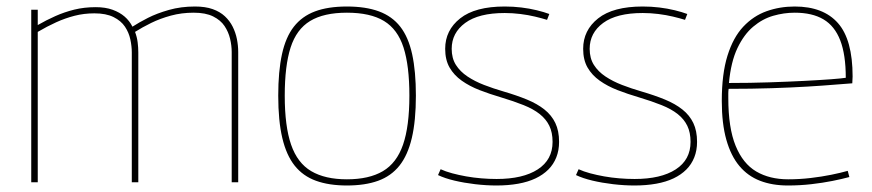

<svg xmlns="http://www.w3.org/2000/svg" viewBox="-20 -560 2679 590"><path d="M76 0V-530H96V-483Q122 -498 150 -510.5Q178 -523 208.5 -530.5Q239 -538 274 -538Q304 -538 326 -530Q348 -522 363 -509Q378 -496 387 -478Q407 -491 434.5 -505Q462 -519 499 -529.5Q536 -540 579 -540Q611 -540 633.5 -532Q656 -524 671 -510Q686 -496 695 -478Q704 -460 708 -440Q712 -420 712 -400V0H692V-400Q692 -420 687 -441Q682 -462 670 -480Q658 -498 635 -509.5Q612 -521 575 -521Q538 -521 505 -512Q472 -503 444.5 -489.5Q417 -476 395 -462Q401 -446 403 -430Q405 -414 405 -399V0H385V-399Q385 -418 380.5 -439Q376 -460 364 -478Q352 -496 329 -507.5Q306 -519 270 -519Q238 -519 209 -511.5Q180 -504 152.5 -491.5Q125 -479 96 -462V0Z M835 -266Q835 -341 846.5 -393.5Q858 -446 883 -478Q908 -510 948 -525Q988 -540 1046 -540Q1104 -540 1144.5 -525Q1185 -510 1210 -478Q1235 -446 1246.5 -393.5Q1258 -341 1258 -266Q1258 -189 1245.5 -136Q1233 -83 1207.5 -51Q1182 -19 1142 -4.5Q1102 10 1046 10Q991 10 951 -4.5Q911 -19 885.5 -51Q860 -83 847.5 -136Q835 -189 835 -266ZM855 -266Q855 -172 874.5 -115.5Q894 -59 936.5 -34Q979 -9 1046 -9Q1114 -9 1156.5 -34Q1199 -59 1218.5 -115.5Q1238 -172 1238 -266Q1238 -358 1220 -414Q1202 -470 1160 -495.5Q1118 -521 1046 -521Q975 -521 933 -495.5Q891 -470 873 -414Q855 -358 855 -266Z M1326 -22 1334 -40Q1349 -33 1369.5 -27.5Q1390 -22 1412.5 -18Q1435 -14 1459 -12Q1483 -10 1506 -10Q1587 -10 1632.5 -39.5Q1678 -69 1678 -124Q1678 -153 1668 -173.5Q1658 -194 1638.5 -209.5Q1619 -225 1589 -237Q1559 -249 1519 -261Q1485 -271 1454 -283Q1423 -295 1399 -312Q1375 -329 1361.5 -352.5Q1348 -376 1348 -410Q1348 -467 1394 -503.5Q1440 -540 1531 -540Q1557 -540 1582 -537Q1607 -534 1629.5 -528.5Q1652 -523 1668 -517L1661 -499Q1645 -504 1624 -509Q1603 -514 1579 -517Q1555 -520 1531 -520Q1451 -520 1409.5 -489.5Q1368 -459 1368 -410Q1368 -381 1381 -360.5Q1394 -340 1416.5 -325Q1439 -310 1467.5 -299Q1496 -288 1527 -279Q1568 -267 1599.5 -254Q1631 -241 1653 -223.5Q1675 -206 1686.5 -182Q1698 -158 1698 -124Q1698 -98 1689.5 -76.5Q1681 -55 1665 -39Q1649 -23 1626 -12Q1603 -1 1572.5 4.5Q1542 10 1506 10Q1474 10 1440 6Q1406 2 1376.5 -5Q1347 -12 1326 -22Z M1750 -22 1758 -40Q1773 -33 1793.5 -27.5Q1814 -22 1836.5 -18Q1859 -14 1883 -12Q1907 -10 1930 -10Q2011 -10 2056.5 -39.5Q2102 -69 2102 -124Q2102 -153 2092 -173.5Q2082 -194 2062.5 -209.5Q2043 -225 2013 -237Q1983 -249 1943 -261Q1909 -271 1878 -283Q1847 -295 1823 -312Q1799 -329 1785.5 -352.5Q1772 -376 1772 -410Q1772 -467 1818 -503.5Q1864 -540 1955 -540Q1981 -540 2006 -537Q2031 -534 2053.5 -528.5Q2076 -523 2092 -517L2085 -499Q2069 -504 2048 -509Q2027 -514 2003 -517Q1979 -520 1955 -520Q1875 -520 1833.5 -489.5Q1792 -459 1792 -410Q1792 -381 1805 -360.5Q1818 -340 1840.5 -325Q1863 -310 1891.5 -299Q1920 -288 1951 -279Q1992 -267 2023.5 -254Q2055 -241 2077 -223.5Q2099 -206 2110.5 -182Q2122 -158 2122 -124Q2122 -98 2113.5 -76.5Q2105 -55 2089 -39Q2073 -23 2050 -12Q2027 -1 1996.5 4.5Q1966 10 1930 10Q1898 10 1864 6Q1830 2 1800.5 -5Q1771 -12 1750 -22Z M2401 10Q2353 10 2315.5 -4.5Q2278 -19 2252 -50Q2226 -81 2212 -130.5Q2198 -180 2198 -250Q2198 -333 2215.5 -389Q2233 -445 2264 -478Q2295 -511 2335.5 -525.5Q2376 -540 2422 -540Q2510 -540 2555 -489Q2600 -438 2600 -325Q2600 -321 2599.5 -314.5Q2599 -308 2599 -304Q2582 -303 2547 -300Q2512 -297 2462.5 -294Q2413 -291 2351.5 -289Q2290 -287 2219 -287Q2218 -280 2218 -273Q2218 -266 2218 -259Q2218 -167 2240.5 -112Q2263 -57 2304 -33Q2345 -9 2402 -9Q2437 -9 2471 -13Q2505 -17 2534.5 -23Q2564 -29 2585 -35L2590 -16Q2568 -10 2538 -4Q2508 2 2473 6Q2438 10 2401 10ZM2220 -305Q2285 -305 2344.5 -307Q2404 -309 2452.5 -311.5Q2501 -314 2534 -316.5Q2567 -319 2579 -321Q2579 -392 2562 -436Q2545 -480 2510.5 -500.5Q2476 -521 2422 -521Q2389 -521 2356 -511.5Q2323 -502 2294.5 -478Q2266 -454 2246 -412Q2226 -370 2220 -305Z"/></svg>

Font: Georama ExtraCondensed Thin Thin
Style: Regular
Weight: 250
Version: Version 1.001